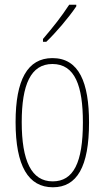

<svg xmlns="http://www.w3.org/2000/svg" viewBox="-20 -783 443 813"><path d="M303 -756V-763H273C239 -711 207 -671 162 -618V-606H176C215 -643 270 -707 303 -756ZM357 -264C357 -433 315 -537 202 -537C96 -537 46 -444 46 -266C46 -80 100 10 204 10C306 10 357 -77 357 -264ZM72 -266C72 -424 110 -512 202 -512C298 -512 331 -418 331 -265C331 -94 291 -15 203 -15C113 -15 72 -102 72 -266Z"/></svg>

Font: Noto Sans Gurmukhi UI ExtraCondensed Thin
Style: Regular
Weight: 100
Width: 2
Designer: Jelle Bosma - Monotype Design Team
Foundry: Monotype Imaging Inc.
Version: Version 2.004